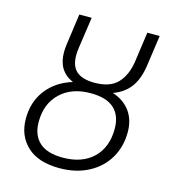

<svg xmlns="http://www.w3.org/2000/svg" viewBox="-105 -772 786 870"><g transform="rotate(15 288.0 -337.0)"><path d="M399 -381Q453 -363 481.5 -323.5Q510 -284 510 -227Q510 -158 478 -104Q446 -50 387.5 -19.5Q329 11 252 11Q153 11 100.5 -38Q48 -87 48 -167Q48 -246 91.5 -302.5Q135 -359 211 -382Q137 -414 137 -502Q137 -520 140 -541L160 -685H218L197 -540Q194 -519 194 -503Q194 -452 221.5 -428Q249 -404 306 -404Q378 -404 413.5 -441Q449 -478 459 -543L479 -685H537L516 -538Q507 -477 479 -438.5Q451 -400 399 -381ZM303 -354Q214 -354 161 -303.5Q108 -253 108 -168Q108 -106 144.5 -72.5Q181 -39 254 -39Q345 -39 397 -89Q449 -139 449 -226Q449 -288 413 -321Q377 -354 303 -354Z"/></g></svg>

Font: Fira Sans Condensed Light
Style: Italic
Weight: 300
Width: 3
Italic angle: -8°
Designer: Carrois Corporate & Edenspiekermann AG
Foundry: Carrois Corporate GbR & Edenspiekermann AG
Version: Version 4.203